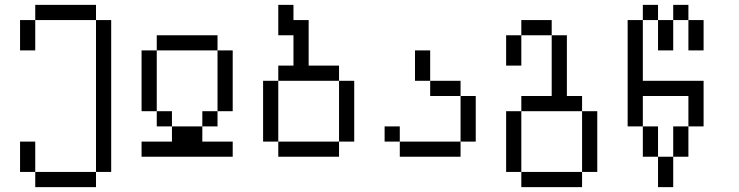

<svg xmlns="http://www.w3.org/2000/svg" viewBox="-20 -645 3040 790"><path d="M125 62.5V125H375V62.5ZM125 62.5Q125 62.5 125 -62.5H62.5Q62.5 -62.5 62.5 62.5ZM375 62.5H437.5Q437.5 62.5 437.5 -562.5H375Q375 -562.5 375 62.5ZM62.5 -562.5Q62.5 -562.5 62.5 -437.5H125Q125 -437.5 125 -562.5ZM125 -562.5H375V-625H125Z M937.5 0V-62.5H812.5V-125H687.5V-62.5H562.5V0ZM687.5 -125V-187.5H625V-125ZM812.5 -125H875V-187.5H812.5ZM625 -187.5Q625 -187.5 625 -437.5H562.5Q562.5 -437.5 562.5 -187.5ZM875 -187.5H937.5Q937.5 -187.5 937.5 -437.5H875Q875 -437.5 875 -187.5ZM625 -437.5H875V-500H625Z M1125 -62.5V0H1375V-62.5ZM1125 -62.5Q1125 -62.5 1125 -312.5H1062.5Q1062.5 -312.5 1062.5 -62.5ZM1375 -62.5H1437.5Q1437.5 -62.5 1437.5 -312.5H1375Q1375 -312.5 1375 -62.5ZM1125 -312.5H1375V-375H1250V-562.5H1187.5V-625H1125Q1125 -625 1125 -500H1187.5Q1187.5 -500 1187.5 -375H1125Z M1625 -62.5V0H1875V-62.5ZM1625 -62.5V-125H1562.5V-62.5ZM1875 -62.5H1937.5V-250H1875ZM1875 -250V-312.5H1750V-250ZM1750 -312.5Q1750 -312.5 1750 -437.5H1687.5Q1687.5 -437.5 1687.5 -312.5Z M2125 62.5V125H2375V62.5ZM2125 62.5Q2125 62.5 2125 -187.5H2062.5Q2062.5 -187.5 2062.5 62.5ZM2375 62.5H2437.5Q2437.5 62.5 2437.5 -187.5H2375Q2375 -187.5 2375 62.5ZM2125 -187.5H2375V-250H2312.5Q2312.5 -250 2312.5 -500H2250Q2250 -500 2250 -250H2125ZM2062.5 -500Q2062.5 -500 2062.5 -375H2125Q2125 -375 2125 -500ZM2125 -500H2250V-562.5H2125Z M2687.5 0Q2687.5 0 2687.5 125H2750Q2750 125 2750 0ZM2687.5 0Q2687.5 0 2687.5 -125H2625Q2625 -125 2625 0ZM2750 0H2812.5Q2812.5 0 2812.5 -125H2750Q2750 -125 2750 0ZM2625 -125Q2625 -125 2625 -250H2812.5Q2812.5 -250 2812.5 -125H2875V-312.5H2625Q2625 -312.5 2625 -562.5H2562.5V-125ZM2687.5 -562.5Q2687.5 -562.5 2687.5 -437.5H2750Q2750 -437.5 2750 -562.5ZM2812.5 -562.5Q2812.5 -562.5 2812.5 -437.5H2875Q2875 -437.5 2875 -562.5ZM2625 -562.5H2687.5V-625H2625ZM2750 -562.5H2812.5V-625H2750Z"/></svg>

Font: BFUnifontExMono
Style: Regular
Weight: 500
Version: Version 15.0.06